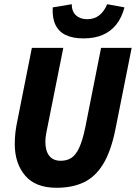

<svg xmlns="http://www.w3.org/2000/svg" viewBox="-20 -878 644 910"><path d="M248 12Q148 12 99 -46Q50 -104 50 -195Q50 -224 53 -250Q56 -276 62 -304L131 -651H280L207 -286Q203 -266 199 -246Q195 -226 195 -206Q195 -163 213.5 -139.5Q232 -116 268 -116Q297 -116 318 -129.5Q339 -143 355 -177Q371 -211 384 -273L459 -651H604L527 -265Q506 -161 469 -100.5Q432 -40 377.5 -14Q323 12 248 12ZM376 -696Q325 -696 291.5 -712Q258 -728 242.5 -761Q227 -794 230 -843L320 -858Q320 -824 340 -805.5Q360 -787 393 -787Q427 -787 450.5 -805.5Q474 -824 488 -858L570 -843Q557 -794 531 -761.5Q505 -729 466.5 -712.5Q428 -696 376 -696Z"/></svg>

Font: Source Code Pro ExtraBold
Style: Italic
Weight: 800
Italic angle: -11°
Monospace: yes
Designer: Paul D. Hunt, Teo Tuominen
Foundry: Adobe Systems Incorporated
Version: Version 1.016;hotconv 1.0.116;makeotfexe 2.5.65601